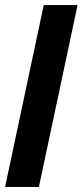

<svg xmlns="http://www.w3.org/2000/svg" viewBox="-36 -735 325 755"><path d="M-16 0 136 -715H269L117 0Z"/></svg>

Font: Radio Canada Big SemiBold
Style: Italic
Weight: 600
Italic angle: -12°
Designer: Étienne Aubert Bonn
Foundry: Coppers and Brasses
Version: Version 1.001